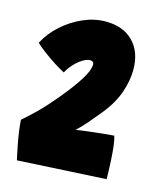

<svg xmlns="http://www.w3.org/2000/svg" viewBox="-105 -759 709 844"><g transform="rotate(15 249.0 -337.0)"><path d="M437 -207Q442.5 -193 446 -164.8Q449.5 -136.5 451.2 -104.5Q453 -72.5 453.8 -47Q454.5 -21.5 454.5 -13.5L52 8.5Q51 4.5 46.8 -15.2Q42.5 -35 37.2 -62.5Q32 -90 28 -118.5Q24 -147 23 -168.5Q47.5 -189.5 81.8 -222.5Q116 -255.5 164 -313.5Q214.5 -374.5 240.5 -416.8Q266.5 -459 266.5 -484.5Q266.5 -493 261.5 -496.5Q256.5 -500 249.5 -500Q234 -500 214.8 -487.8Q195.5 -475.5 178.5 -456.8Q161.5 -438 151 -418Q131 -428 103 -446Q75 -464 49.5 -483.2Q24 -502.5 11 -515.5Q35.5 -562.5 77.2 -600Q119 -637.5 169.8 -659.8Q220.5 -682 272 -682Q352.5 -682 398 -635.2Q443.5 -588.5 443.5 -507.5Q443.5 -460 424.8 -404.5Q406 -349 360 -292.5Q329 -254.5 311.8 -234.8Q294.5 -215 285 -205.5Q275.5 -196 266.5 -188Q297 -192 343.8 -197.8Q390.5 -203.5 437 -207Z"/></g></svg>

Font: Grandstander Black
Style: Regular
Weight: 900
Designer: Tyler Finck
Foundry: Etcetera Type Co
Version: Version 1.200; ttfautohint (v1.8.3)